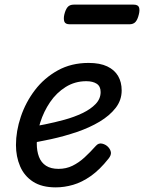

<svg xmlns="http://www.w3.org/2000/svg" viewBox="-20 -791 623 830"><path d="M221 19Q161 19 123 -5.5Q85 -30 67 -72Q49 -114 49 -164Q49 -224 70 -286.5Q91 -349 131 -401.5Q171 -454 229.5 -486.5Q288 -519 363 -519Q412 -519 443.5 -504Q475 -489 490.5 -462.5Q506 -436 506 -400Q506 -358 480 -324.5Q454 -291 410.5 -265Q367 -239 312.5 -220.5Q258 -202 201 -189.5Q144 -177 91 -169L100 -240Q133 -245 175 -253.5Q217 -262 259 -273.5Q301 -285 336.5 -302Q372 -319 393.5 -341.5Q415 -364 415 -393Q415 -418 398 -429Q381 -440 353 -440Q304 -440 264 -415Q224 -390 196.5 -349.5Q169 -309 154 -261.5Q139 -214 139 -170Q139 -138 148.5 -113Q158 -88 179 -74.5Q200 -61 233 -61Q266 -61 293.5 -74.5Q321 -88 345.5 -110.5Q370 -133 394 -160Q406 -174 422 -170Q438 -166 448 -155Q458 -144 459.5 -132Q461 -120 449 -105Q411 -57 372.5 -30Q334 -3 296 8Q258 19 221 19ZM282 -686Q262 -686 258 -698Q254 -710 258 -728Q263 -749 272 -760Q281 -771 299 -771H557Q577 -771 581 -759Q585 -747 580 -728Q575 -707 566 -696.5Q557 -686 539 -686Z"/></svg>

Font: Playwrite CA
Style: Regular
Weight: 400
Designer: Veronika Burian, José Scaglione
Foundry: TypeTogether
Version: Version 1.002